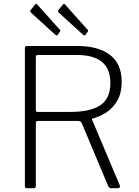

<svg xmlns="http://www.w3.org/2000/svg" viewBox="-20 -982 723 1002"><path d="M605 -15Q608 -10 605 -5Q602 0 597 0H558Q551 0 545 -10L406 -341Q402 -351 385 -351H179Q172 -351 169.5 -348Q167 -345 167 -340V-12Q167 0 156 0H121Q115 0 112.5 -2.5Q110 -5 110 -10V-731Q110 -742 120 -742H383Q493 -742 554 -695.5Q615 -649 615 -556Q615 -496 592 -456.5Q569 -417 534.5 -395Q500 -373 465 -364Q458 -363 461 -356L605 -15ZM349 -398Q452 -398 504 -433Q556 -468 556 -549Q556 -623 512 -659Q468 -695 381 -695H179Q167 -695 167 -687V-408Q167 -398 175 -398H349ZM164 -959Q169 -964 174 -959L292 -827Q298 -821 292 -816L282 -801Q279 -797 276 -797Q273 -797 268 -801L143 -915Q138 -920 137.5 -922.5Q137 -925 140 -930ZM309 -959Q314 -964 319 -959L437 -827Q443 -821 437 -816L427 -801Q424 -797 421 -797Q418 -797 413 -801L288 -915Q283 -920 282.5 -922.5Q282 -925 285 -930Z"/></svg>

Font: Libre Franklin Thin ExtraLight
Style: Regular
Weight: 250
Version: Version 3.000